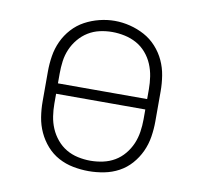

<svg xmlns="http://www.w3.org/2000/svg" viewBox="-66 -612 733 691"><g transform="rotate(10 300.0 -266.5)"><path d="M300 8Q272 8 243.5 2.5Q215 -3 190 -16.5Q165 -30 146 -51.5Q127 -73 115 -99Q103 -125 98.5 -153.5Q94 -182 94 -210V-320Q94 -348 98.5 -376.5Q103 -405 115 -431Q127 -457 146.5 -478.5Q166 -500 191 -513.5Q216 -527 244 -534Q272 -541 300 -541Q328 -541 356 -534Q384 -527 409 -513.5Q434 -500 453.5 -478.5Q473 -457 485 -431Q497 -405 501.5 -376.5Q506 -348 506 -320V-210Q506 -182 501.5 -153.5Q497 -125 485 -99Q473 -73 454 -51.5Q435 -30 410 -16.5Q385 -3 356.5 2.5Q328 8 300 8ZM463 -284V-320Q463 -343 459.5 -366Q456 -389 447 -410.5Q438 -432 422.5 -450Q407 -468 387 -479Q367 -490 344 -495Q321 -500 298 -500Q275 -500 252.5 -495Q230 -490 210.5 -478Q191 -466 176 -448Q161 -430 152 -409Q143 -388 140 -365.5Q137 -343 137 -320V-284ZM300 -30Q323 -30 346 -35Q369 -40 388.5 -51.5Q408 -63 423 -81Q438 -99 447 -120Q456 -141 459.5 -164Q463 -187 463 -210V-246H137V-210Q137 -187 140.5 -164Q144 -141 153 -120Q162 -99 177 -81Q192 -63 211.5 -51.5Q231 -40 254 -35Q277 -30 300 -30Z"/></g></svg>

Font: Iosevka Slab XLtEx
Style: Regular
Weight: 200
Width: 7
Monospace: yes
Designer: Belleve Invis
Foundry: Belleve Invis
Version: Version 11.1.0; ttfautohint (v1.8.3)